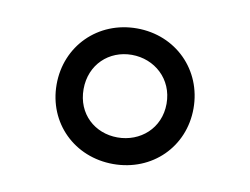

<svg xmlns="http://www.w3.org/2000/svg" viewBox="-47 -820 576 442"><g transform="rotate(10 241.0 -598.5)"><path d="M241 -440C332 -440 401 -508 401 -598C401 -688 332 -757 241 -757C150 -757 81 -688 81 -598C81 -508 150 -440 241 -440ZM144 -598C144 -656 187 -695 240 -695C293 -695 338 -656 338 -598C338 -540 293 -502 240 -502C187 -502 144 -540 144 -598Z"/></g></svg>

Font: Mluvka
Style: Regular
Weight: 400
Designer: Modified by Jiří Krblich, Original typeface by Gumpita Rahayu
Foundry: Gumpita Rahayu & Jiří Krblich
Version: Version 2.000;Glyphs 3.1.1 (3134)